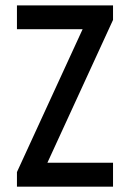

<svg xmlns="http://www.w3.org/2000/svg" viewBox="-20 -704 490 724"><path d="M43.9 -593.8V-683.6H406.2V-628.9L158.7 -90.3H406.2V0H43.9V-55.2L291.5 -593.8Z"/></svg>

Font: Anka/Coder Narrow
Style: Bold
Weight: 700
Width: 3
Monospace: yes
Version: Version 001.100